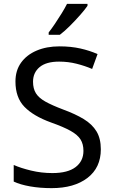

<svg xmlns="http://www.w3.org/2000/svg" viewBox="-20 -964 589 994"><path d="M502 -191Q502 -96 433 -43Q364 10 247 10Q187 10 136 1Q85 -8 51 -24V-110Q87 -94 140.5 -81Q194 -68 251 -68Q331 -68 371.5 -99Q412 -130 412 -183Q412 -218 397 -242Q382 -266 345.5 -286.5Q309 -307 244 -330Q153 -363 106.5 -411Q60 -459 60 -542Q60 -599 89 -639.5Q118 -680 169.5 -702Q221 -724 288 -724Q347 -724 396 -713Q445 -702 485 -684L457 -607Q420 -623 376.5 -634Q333 -645 286 -645Q219 -645 185 -616.5Q151 -588 151 -541Q151 -505 166 -481Q181 -457 215 -438Q249 -419 307 -397Q370 -374 413.5 -347.5Q457 -321 479.5 -284Q502 -247 502 -191ZM433 -934Q421 -916 396 -887.5Q371 -859 342.5 -830.5Q314 -802 290 -784H232V-796Q247 -815 264.5 -841Q282 -867 299 -894.5Q316 -922 327 -944H433Z"/></svg>

Font: Noto Sans Chakma
Style: Regular
Weight: 400
Designer: Zachary Quinn Scheuren - Monotype Design Team
Foundry: Monotype Imaging Inc.
Version: Version 2.003; ttfautohint (v1.8.4.7-5d5b)